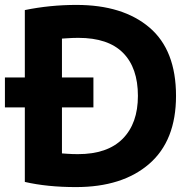

<svg xmlns="http://www.w3.org/2000/svg" viewBox="-21 -737 775 781"><path d="M695 -347Q695 -165 586 -70.5Q477 24 288 24Q171 24 80 3V-300H-1V-422H80V-696Q182 -717 290 -717Q479 -717 587 -625Q695 -533 695 -347ZM231 -300V-113Q232 -113 252.5 -111.5Q273 -110 296 -110Q416 -110 478 -172.5Q540 -235 540 -347Q540 -461 479.5 -522Q419 -583 298 -583Q276 -583 254.5 -581.5Q233 -580 231 -580V-422H359V-300Z"/></svg>

Font: Repo
Style: Bold
Weight: 700
Designer: Stefan Peev
Foundry: Context Ltd
Version: Version 001.000